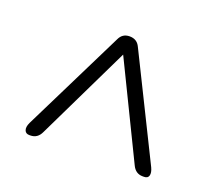

<svg xmlns="http://www.w3.org/2000/svg" viewBox="-82 -811 738 654"><g transform="rotate(20 286.5 -483.5)"><path d="M79 -267Q66 -267 62 -278Q58 -289 66 -306L249 -676Q260 -700 286 -700Q313 -700 324 -676L507 -306Q515 -289 512 -278Q509 -267 495 -267H490Q464 -267 452 -293L286 -634L121 -293Q109 -267 83 -267Z"/></g></svg>

Font: Zen Maru Gothic
Style: Regular
Weight: 400
Designer: Yoshimichi Ohira
Foundry: Positype
Version: Version 1.002